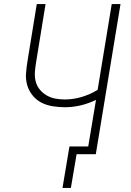

<svg xmlns="http://www.w3.org/2000/svg" viewBox="-20 -755 640 940"><path d="M327 165H286L320 -38H412L450 -266Q413 -248 374.5 -239Q336 -230 298 -230Q267 -230 237 -235Q207 -240 182 -253Q157 -266 139 -288.5Q121 -311 113 -339Q105 -367 107.5 -397.5Q110 -428 115 -458L160 -735H203L157 -452Q153 -428 151 -404Q149 -380 154.5 -357.5Q160 -335 174 -317.5Q188 -300 207.5 -288.5Q227 -277 250 -272.5Q273 -268 297 -268Q338 -268 379 -280Q420 -292 458 -315L527 -735H570L449 0H355Z"/></svg>

Font: Iosevka Extralight Extended
Style: Italic
Weight: 200
Width: 7
Italic angle: -9°
Monospace: yes
Designer: Belleve Invis
Foundry: Belleve Invis
Version: Version 32.5.0; ttfautohint (v1.8.4)